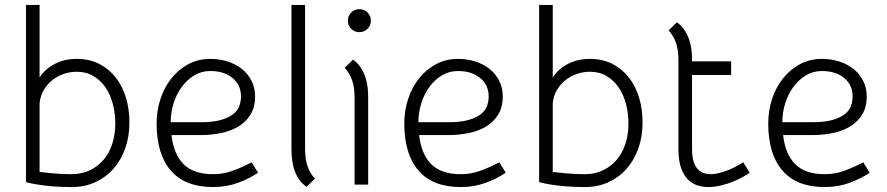

<svg xmlns="http://www.w3.org/2000/svg" viewBox="-20 -746 3585 776"><path d="M290 -508Q341 -508 380.5 -488Q420 -468 447.5 -433Q475 -398 489 -351.5Q503 -305 503 -251Q503 -195 486.5 -147.5Q470 -100 439.5 -65Q409 -30 366 -10Q323 10 270 10Q225 10 190.5 7Q156 4 133 0Q106 -4 85 -10V-726H140V-433Q163 -468 202 -488Q241 -508 290 -508ZM290 -456Q265 -456 240 -448Q215 -440 194 -424Q173 -408 158 -384Q143 -360 140 -328V-51Q158 -49 193 -45.5Q228 -42 269 -42Q309 -42 341.5 -57Q374 -72 397.5 -99Q421 -126 433.5 -164Q446 -202 446 -248Q446 -288 436 -326Q426 -364 406.5 -392.5Q387 -421 358 -438.5Q329 -456 290 -456Z M673 -200Q682 -122 722.5 -82Q763 -42 841 -42Q883 -42 921 -56Q959 -70 997 -90L1023 -48Q988 -24 941.5 -7Q895 10 841 10Q728 10 670.5 -56.5Q613 -123 613 -247Q613 -299 628.5 -346Q644 -393 672.5 -429Q701 -465 741 -486.5Q781 -508 830 -508Q867 -508 900 -497.5Q933 -487 957.5 -467.5Q982 -448 996.5 -419.5Q1011 -391 1011 -356Q1011 -312 992 -282Q973 -252 942.5 -234Q912 -216 872.5 -208Q833 -200 791 -200ZM830 -459Q794 -459 764.5 -441Q735 -423 714 -394Q693 -365 681.5 -328Q670 -291 670 -252H791Q842 -252 874 -261.5Q906 -271 924 -286Q942 -301 948 -319.5Q954 -338 954 -356Q954 -403 919.5 -431Q885 -459 830 -459Z M1158 -726H1213V-143Q1213 -103 1223 -74Q1233 -45 1253 -24L1219 9Q1200 -4 1188 -22Q1176 -40 1169.5 -60Q1163 -80 1160.5 -101Q1158 -122 1158 -143Z M1407 -505Q1426 -491 1437.5 -473.5Q1449 -456 1456 -436Q1463 -416 1465.5 -395Q1468 -374 1468 -353V0H1413V-353Q1413 -393 1403 -422Q1393 -451 1373 -472ZM1386 -662Q1386 -682 1399.5 -695.5Q1413 -709 1432 -709Q1452 -709 1465.5 -695.5Q1479 -682 1479 -662Q1479 -643 1465.5 -629.5Q1452 -616 1432 -616Q1413 -616 1399.5 -629.5Q1386 -643 1386 -662Z M1674 -200Q1683 -122 1723.5 -82Q1764 -42 1842 -42Q1884 -42 1922 -56Q1960 -70 1998 -90L2024 -48Q1989 -24 1942.5 -7Q1896 10 1842 10Q1729 10 1671.5 -56.5Q1614 -123 1614 -247Q1614 -299 1629.5 -346Q1645 -393 1673.5 -429Q1702 -465 1742 -486.5Q1782 -508 1831 -508Q1868 -508 1901 -497.5Q1934 -487 1958.5 -467.5Q1983 -448 1997.5 -419.5Q2012 -391 2012 -356Q2012 -312 1993 -282Q1974 -252 1943.5 -234Q1913 -216 1873.5 -208Q1834 -200 1792 -200ZM1831 -459Q1795 -459 1765.5 -441Q1736 -423 1715 -394Q1694 -365 1682.5 -328Q1671 -291 1671 -252H1792Q1843 -252 1875 -261.5Q1907 -271 1925 -286Q1943 -301 1949 -319.5Q1955 -338 1955 -356Q1955 -403 1920.5 -431Q1886 -459 1831 -459Z M2364 -508Q2415 -508 2454.5 -488Q2494 -468 2521.5 -433Q2549 -398 2563 -351.5Q2577 -305 2577 -251Q2577 -195 2560.5 -147.5Q2544 -100 2513.5 -65Q2483 -30 2440 -10Q2397 10 2344 10Q2299 10 2264.5 7Q2230 4 2207 0Q2180 -4 2159 -10V-726H2214V-433Q2237 -468 2276 -488Q2315 -508 2364 -508ZM2364 -456Q2339 -456 2314 -448Q2289 -440 2268 -424Q2247 -408 2232 -384Q2217 -360 2214 -328V-51Q2232 -49 2267 -45.5Q2302 -42 2343 -42Q2383 -42 2415.5 -57Q2448 -72 2471.5 -99Q2495 -126 2507.5 -164Q2520 -202 2520 -248Q2520 -288 2510 -326Q2500 -364 2480.5 -392.5Q2461 -421 2432 -438.5Q2403 -456 2364 -456Z M2722 -504Q2722 -544 2712 -573Q2702 -602 2682 -623L2716 -656Q2735 -642 2746.5 -624.5Q2758 -607 2765 -587Q2772 -567 2774.5 -546Q2777 -525 2777 -504V-498H2935V-443H2777V-143Q2777 -114 2783 -94.5Q2789 -75 2799 -63.5Q2809 -52 2823 -47Q2837 -42 2852 -42Q2870 -42 2890 -47.5Q2910 -53 2928 -60.5Q2946 -68 2960.5 -76.5Q2975 -85 2984 -90L3010 -48Q3002 -42 2984.5 -32Q2967 -22 2944 -12.5Q2921 -3 2894.5 3.5Q2868 10 2842 10Q2818 10 2796.5 2.5Q2775 -5 2758.5 -22.5Q2742 -40 2732 -69.5Q2722 -99 2722 -143Z M3145 -200Q3154 -122 3194.5 -82Q3235 -42 3313 -42Q3355 -42 3393 -56Q3431 -70 3469 -90L3495 -48Q3460 -24 3413.5 -7Q3367 10 3313 10Q3200 10 3142.5 -56.5Q3085 -123 3085 -247Q3085 -299 3100.5 -346Q3116 -393 3144.5 -429Q3173 -465 3213 -486.5Q3253 -508 3302 -508Q3339 -508 3372 -497.5Q3405 -487 3429.5 -467.5Q3454 -448 3468.5 -419.5Q3483 -391 3483 -356Q3483 -312 3464 -282Q3445 -252 3414.5 -234Q3384 -216 3344.5 -208Q3305 -200 3263 -200ZM3302 -459Q3266 -459 3236.5 -441Q3207 -423 3186 -394Q3165 -365 3153.5 -328Q3142 -291 3142 -252H3263Q3314 -252 3346 -261.5Q3378 -271 3396 -286Q3414 -301 3420 -319.5Q3426 -338 3426 -356Q3426 -403 3391.5 -431Q3357 -459 3302 -459Z"/></svg>

Font: Snippet
Style: Regular
Weight: 400
Designer: Gesine Todt
Foundry: Gesine Todt
Version: Version 1.000